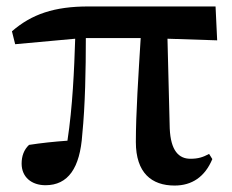

<svg xmlns="http://www.w3.org/2000/svg" viewBox="-20 -559 720 595"><path d="M521 16C575 16 615 -11 638 -66L628 -82C609 -72 595 -67 570 -67C534 -67 509 -92 506 -161L499 -439L653 -434L648 -539H254C148 -539 78 -515 17 -462L27 -422L213 -439C210 -343 205 -228 189 -123C147 -120 109 -116 70 -110C54 -95 47 -75 47 -52C47 -10 78 15 121 15C191 15 228 -38 235 -143C244 -232 246 -345 246 -441H416C409 -327 401 -207 401 -119C401 -23 450 16 521 16Z"/></svg>

Font: Noto Serif CJK HK
Style: Bold
Weight: 700
Designer: Ryoko NISHIZUKA 西塚涼子 (kana & ideographs); Frank Grießhammer (Latin, Greek & Cyrillic); Wenlong ZHANG 张文龙 (bopomofo); San
Foundry: Adobe
Version: Version 2.001;hotconv 1.1.0;makeotfexe 2.6.0